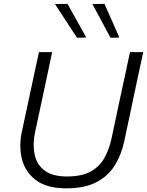

<svg xmlns="http://www.w3.org/2000/svg" viewBox="-20 -990 781 1020"><path d="M331.5 10.5Q231 10.5 173.5 -31.2Q116 -73 97.5 -141.5Q88 -177 88 -216Q88 -251.5 96 -290Q102.5 -320.5 113 -369.2Q123.5 -418 135.5 -473.5Q150 -540.5 162 -597.5Q174 -654 187 -713H257Q244.5 -654 232.5 -597Q220 -540 206 -473L167 -290.5Q159 -253.5 159 -220Q159 -194 164 -170Q175 -115.5 217 -84Q259 -52.5 336 -52.5Q412.5 -52.5 460 -78Q507.5 -103.5 533.5 -149Q559.5 -194.5 572.5 -254.5L619 -473Q633.5 -540 645.8 -597Q658 -654 670.5 -713H741Q728 -654 716 -597.5Q704 -540.5 689.5 -473Q680 -427 670.5 -382Q660.5 -336.5 652.5 -299.2Q644.5 -262 640 -239Q625 -168.5 590.2 -112Q555.5 -55.5 493 -22.5Q430.5 10.5 331.5 10.5ZM389 -789.5Q360 -833.5 331 -878.5Q302 -923 272 -968.5L338.5 -969.5Q363.5 -925 388.5 -880.2Q413.5 -835.5 438.5 -790.5ZM567 -789.5Q542 -836 519 -879Q494.5 -924 471 -968.5L535 -969.5Q554.5 -925 574.5 -880.5Q594.5 -835.5 614 -790.5Z"/></svg>

Font: Heraclito Light
Style: Italic
Weight: 300
Italic angle: -12°
Designer: Kostas Bartsokas (font) & Cristiano Sobral (main changes)
Foundry: Kostas Bartsokas (font) & Cristiano Sobral (main changes)
Version: Version 1.00;July 8, 2020;FontCreator 13.0.0.2655 64-bit